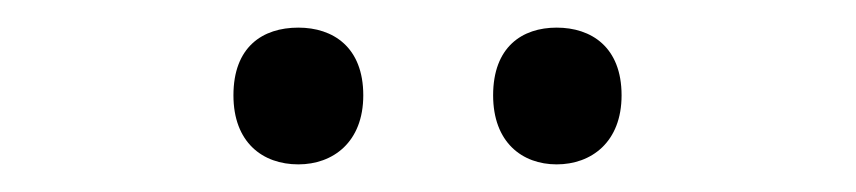

<svg xmlns="http://www.w3.org/2000/svg" viewBox="-20 -750 620 139"><path d="M149 -681C149 -647 170 -631 196 -631C221 -631 243 -647 243 -681C243 -716 221 -730 196 -730C170 -730 149 -716 149 -681ZM337 -681C337 -647 358 -631 383 -631C408 -631 430 -647 430 -681C430 -716 408 -730 383 -730C358 -730 337 -716 337 -681Z"/></svg>

Font: Noto Sans Osage
Style: Regular
Weight: 400
Designer: Monotype Design Team
Foundry: Monotype Imaging Inc.
Version: Version 2.002